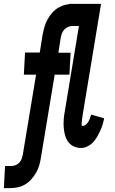

<svg xmlns="http://www.w3.org/2000/svg" viewBox="-73 -755 593 990"><path d="M-53 215 -47 101H-14Q-3 101 8.5 96Q20 91 28 82Q36 73 39.5 62Q43 51 45 40L113 -370H50L56 -484H132L147 -578Q151 -598 156.5 -617Q162 -636 172 -654.5Q182 -673 196 -689Q210 -705 228 -715.5Q246 -726 265.5 -730.5Q285 -735 305 -735H397L393 -635L391 -621H300Q289 -621 277.5 -616Q266 -611 258 -602Q250 -593 246 -582Q242 -571 240 -560L228 -483H291L285 -370H209L138 58Q135 78 129.5 97Q124 116 113.5 134.5Q103 153 89 169Q75 185 57.5 195.5Q40 206 20 210.5Q0 215 -20 215ZM345 8Q324 8 306.5 -0.5Q289 -9 278 -24.5Q267 -40 262 -59Q257 -78 255.5 -98Q254 -118 255.5 -138.5Q257 -159 261 -180L334 -621H278L283 -735H448L353 -161Q353 -158 352.5 -155.5Q352 -153 351.5 -150Q351 -147 350.5 -144Q350 -141 350 -138.5Q350 -136 349.5 -133Q349 -130 348.5 -127Q348 -124 348 -121.5Q348 -119 348 -116Q348 -113 348 -109.5Q348 -106 351 -106H354Q363 -106 371 -113.5Q379 -121 383.5 -129Q388 -137 391 -146Q394 -155 397 -164L464 -145Q461 -129 456 -112.5Q451 -96 443.5 -80Q436 -64 427 -48.5Q418 -33 406 -20.5Q394 -8 377.5 0Q361 8 345 8Z"/></svg>

Font: Iosevka Curly Heavy
Style: Italic
Weight: 900
Italic angle: -9°
Monospace: yes
Designer: Belleve Invis
Foundry: Belleve Invis
Version: Version 22.1.2; ttfautohint (v1.8.4)